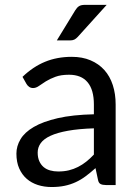

<svg xmlns="http://www.w3.org/2000/svg" viewBox="-20 -744 547 772"><path d="M445 0H405.5Q392.5 0 384.5 -4Q376.5 -8 374 -21L364 -68Q344 -50 325 -35.8Q306 -21.5 285 -11.8Q264 -2 240.2 3Q216.5 8 187.5 8Q158 8 132.2 -0.2Q106.5 -8.5 87.5 -25Q68.5 -41.5 57.2 -66.8Q46 -92 46 -126.5Q46 -156.5 62.5 -184.2Q79 -212 115.8 -233.5Q152.5 -255 212 -268.8Q271.5 -282.5 357.5 -284.5V-324Q357.5 -383 332.2 -413.2Q307 -443.5 257.5 -443.5Q225 -443.5 202.8 -435.2Q180.5 -427 164.2 -416.8Q148 -406.5 136.2 -398.2Q124.5 -390 113 -390Q104 -390 97.2 -394.8Q90.5 -399.5 86.5 -406.5L70.5 -435Q112.5 -475.5 161 -495.5Q209.5 -515.5 268.5 -515.5Q311 -515.5 344 -501.5Q377 -487.5 399.5 -462.5Q422 -437.5 433.5 -402Q445 -366.5 445 -324ZM357.5 -122.5V-228Q296 -226 253 -218.2Q210 -210.5 183 -198Q156 -185.5 143.8 -168.5Q131.5 -151.5 131.5 -130.5Q131.5 -110.5 138 -96Q144.5 -81.5 155.5 -72.2Q166.5 -63 181.5 -58.8Q196.5 -54.5 214 -54.5Q237.5 -54.5 257 -59.2Q276.5 -64 293.8 -72.8Q311 -81.5 326.8 -94Q342.5 -106.5 357.5 -122.5ZM409 -724.5 292.5 -595.5Q285.5 -588 278.8 -584.8Q272 -581.5 261.5 -581.5H208.5L282.5 -702.5Q289.5 -714 297.8 -719.2Q306 -724.5 322 -724.5Z"/></svg>

Font: LatoCHI
Style: Regular
Weight: 400
Designer: Lukasz Dziedzic
Foundry: tyPoland Lukasz Dziedzic
Version: Version 1.104